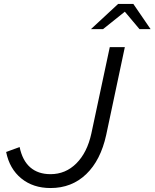

<svg xmlns="http://www.w3.org/2000/svg" viewBox="-20 -938 780 969"><path d="M11 0ZM516 -257Q488 -129 415 -59Q342 11 235 11Q147 11 87.5 -37.5Q28 -86 11 -171L79 -196Q93 -128 132.5 -93.5Q172 -59 235 -59Q311 -59 365.5 -113.5Q420 -168 441 -264L534 -700H610ZM684 -791 610 -879 500 -791H439L576 -918H653L740 -791Z"/></svg>

Font: Red Hat Text
Style: Italic
Weight: 400
Italic angle: -12°
Designer: Pentagram / MCKL
Foundry: Pentagram / MCKL
Version: Version 1.005; Red Hat Text Italic